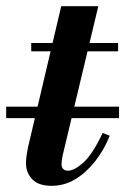

<svg xmlns="http://www.w3.org/2000/svg" viewBox="-34 -589 405 621"><path d="M133 12Q90 12 70 -9.5Q50 -31 50 -61Q50 -72 52 -86Q54 -100 56 -110L164 -569H284L170 -92Q167 -79 166 -71Q165 -63 165 -59Q165 -37 186 -37Q207 -37 236.5 -64Q266 -91 298 -159L321 -150Q302 -103 273 -66.5Q244 -30 209 -9Q174 12 133 12ZM67 -423V-450H348V-423ZM-14 -207V-244H351V-207Z"/></svg>

Font: Libre Bodoni Medium
Style: Italic
Weight: 500
Italic angle: -13°
Designer: Pablo Impallari, Rodrigo Fuenzalida
Foundry: Impallari Type
Version: Version 2.005;gftools[0.9.23]